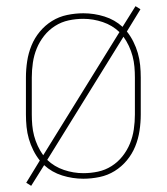

<svg xmlns="http://www.w3.org/2000/svg" viewBox="-20 -571 540 622"><path d="M81 31 65 21 109 -51Q97 -66 88 -84Q79 -102 73.5 -121Q68 -140 66 -160Q64 -180 64 -200V-320Q64 -346 68 -372.5Q72 -399 82 -423.5Q92 -448 109 -468.5Q126 -489 148.5 -503Q171 -517 197.5 -522.5Q224 -528 250 -528Q285 -528 318.5 -517.5Q352 -507 377 -484L419 -551L435 -541L391 -469Q403 -454 412 -436Q421 -418 426.5 -399Q432 -380 434 -360Q436 -340 436 -320V-200Q436 -174 432 -147.5Q428 -121 418 -96.5Q408 -72 391 -51.5Q374 -31 351.5 -17Q329 -3 302.5 2.5Q276 8 250 8Q215 8 181.5 -2.5Q148 -13 123 -36ZM120 -68 367 -467Q344 -489 313 -499.5Q282 -510 250 -510Q226 -510 202.5 -505Q179 -500 158.5 -487Q138 -474 123 -455Q108 -436 99 -414Q90 -392 86.5 -368Q83 -344 83 -320V-200Q83 -183 84.5 -165.5Q86 -148 90.5 -131Q95 -114 102.5 -98Q110 -82 120 -68ZM250 -10Q274 -10 297.5 -15Q321 -20 341.5 -33Q362 -46 377 -65Q392 -84 401 -106Q410 -128 413.5 -152Q417 -176 417 -200V-320Q417 -337 415.5 -354.5Q414 -372 409.5 -389Q405 -406 397.5 -422Q390 -438 380 -452L133 -53Q156 -31 187 -20.5Q218 -10 250 -10Z"/></svg>

Font: Iosevka SS18 Thin
Style: Regular
Weight: 100
Monospace: yes
Designer: Belleve Invis
Foundry: Belleve Invis
Version: Version 25.1.1; ttfautohint (v1.8.4)